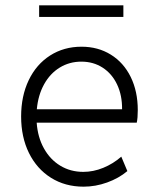

<svg xmlns="http://www.w3.org/2000/svg" viewBox="-20 -700 602 728"><path d="M60.1 -258.3Q60.1 -335.9 88.9 -396Q117.7 -456.1 169.9 -489.5Q222.2 -522.9 289.1 -522.9Q351.6 -522.9 400.1 -492.9Q448.7 -462.9 475.6 -408.2Q502.4 -353.5 502.4 -282.7Q502.4 -252.4 498.5 -234.9H119.1Q123 -179.7 146.5 -137.5Q169.9 -95.2 208.5 -71.8Q247.1 -48.3 295.9 -48.3Q334 -48.3 371.6 -63.7Q409.2 -79.1 439.9 -106L462.9 -51.3Q430.2 -23.9 386.2 -8.1Q342.3 7.8 296.9 7.8Q227.1 7.8 173.3 -25.9Q119.6 -59.6 89.8 -119.9Q60.1 -180.2 60.1 -258.3ZM442.9 -285.6Q443.4 -338.4 424.1 -379.4Q404.8 -420.4 369.4 -443.4Q334 -466.3 288.6 -466.3Q243.2 -466.3 206.5 -443.8Q169.9 -421.4 147.2 -380.4Q124.5 -339.4 119.6 -285.6ZM128.4 -679.7H447.8V-635.7H128.4Z"/></svg>

Font: Reddit Mono Light
Style: Regular
Weight: 300
Monospace: yes
Designer: Stephen Hutchings
Foundry: Reddit
Version: Version 1.011